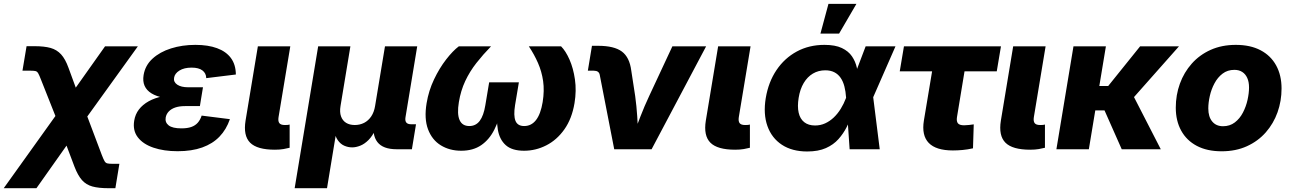

<svg xmlns="http://www.w3.org/2000/svg" viewBox="-83 -782 6765 1006"><path d="M-63.5 204.1 273.9 -267.1H338.4L450.7 30.8Q459 52.2 464.6 62Q470.2 71.8 479 74Q487.8 76.2 504.4 76.2H542.5L521.5 204.1H484.9Q434.1 204.1 401.1 195.1Q368.2 186 346.7 161.9Q325.2 137.7 307.6 92.3L265.6 -19L107.9 204.1ZM242.2 -86.4 131.8 -364.7Q123 -387.7 117.4 -397.5Q111.8 -407.2 103.8 -409.4Q95.7 -411.6 78.1 -411.6H34.7L56.2 -540H97.7Q148.9 -540 181.9 -530.8Q214.8 -521.5 237.1 -497.1Q259.3 -472.7 275.9 -426.8L314 -322.8L467.3 -539.1H639.2L313 -86.4Z M847.7 10.3Q775.4 10.3 720.9 -8.3Q666.5 -26.9 639.2 -62.5Q611.8 -98.1 620.1 -149.4Q625.5 -183.1 645 -208.5Q664.6 -233.9 696.3 -251.5Q728 -269 770.8 -277.8Q813.5 -286.6 865.7 -286.6H974.1L964.4 -226.1H886.7Q856.9 -226.1 835.4 -218.8Q814 -211.4 801.3 -198Q788.6 -184.6 785.2 -166.5Q780.8 -140.6 800.8 -125Q820.8 -109.4 867.7 -109.4Q898.4 -109.4 919.2 -116.7Q939.9 -124 953.1 -138.9Q966.3 -153.8 973.6 -176.3L1121.6 -157.7Q1103 -103.5 1067.1 -66.2Q1031.2 -28.8 976.6 -9.3Q921.9 10.3 847.7 10.3ZM863.3 -262.2Q813 -262.2 774.4 -269.8Q735.8 -277.3 710.4 -293Q685.1 -308.6 674.6 -332.5Q664.1 -356.4 669.4 -388.7Q677.7 -439.5 716.1 -474.6Q754.4 -509.8 813 -528.3Q871.6 -546.9 940.9 -546.9Q1007.3 -546.9 1054.4 -529.5Q1101.6 -512.2 1127 -477.8Q1152.3 -443.4 1152.8 -391.6L997.6 -372.6Q997.1 -398.4 977.5 -413.1Q958 -427.7 920.9 -427.7Q881.8 -427.7 857.2 -412.4Q832.5 -397 829.1 -374.5Q825.2 -352.5 845.5 -338.6Q865.7 -324.7 903.3 -324.7H980.5L970.2 -262.2Z M1357.4 2.4Q1264.2 2.4 1227.5 -34.4Q1190.9 -71.3 1203.6 -149.9L1268.1 -539.1H1438L1376.5 -168.5Q1373 -147 1380.6 -137Q1388.2 -127 1408.7 -127Q1418 -127 1424.1 -127.4Q1430.2 -127.9 1434.6 -129.4V-7.8Q1422.4 -4.4 1402.6 -1Q1382.8 2.4 1357.4 2.4Z M1460.9 204.1 1584 -539.1H1752.9L1701.2 -226.6Q1695.8 -194.3 1703.9 -172.1Q1711.9 -149.9 1730.5 -138.4Q1749 -127 1775.9 -127Q1802.7 -127 1825 -138.4Q1847.2 -149.9 1862.1 -172.1Q1877 -194.3 1882.3 -226.6L1934.1 -539.1H2103L2041.5 -167Q2038.6 -148.9 2045.9 -139.9Q2053.2 -130.9 2071.8 -130.9H2096.7L2075.2 0H1995.6Q1923.3 0 1894.3 -37.8Q1865.2 -75.7 1877 -146.5L1885.3 -195.8H1910.6Q1901.9 -141.1 1885.3 -105.2Q1868.7 -69.3 1847.7 -48.3Q1826.7 -27.3 1804.4 -18.6Q1782.2 -9.8 1762.2 -9.8Q1740.7 -9.8 1720.7 -18.6Q1700.7 -27.3 1686.3 -48.3Q1671.9 -69.3 1667 -105.2Q1662.1 -141.1 1670.9 -195.8H1696.3L1630.4 204.1Z M2333.5 7.8Q2272.9 7.8 2226.8 -20.5Q2180.7 -48.8 2159.7 -104.5Q2138.7 -160.2 2152.3 -241.7Q2163.1 -307.1 2191.2 -366Q2219.2 -424.8 2254.4 -470.2Q2289.6 -515.6 2320.8 -539.1H2489.7Q2447.8 -496.1 2413.1 -451.9Q2378.4 -407.7 2354.7 -357.4Q2331.1 -307.1 2321.3 -247.1Q2311 -184.6 2325 -153.1Q2338.9 -121.6 2376 -121.6Q2410.2 -121.6 2430.7 -148.9Q2451.2 -176.3 2460 -231L2480 -350.6H2635.7L2615.7 -231Q2606.9 -176.3 2617.9 -148.9Q2628.9 -121.6 2663.6 -121.6Q2701.2 -121.6 2725.6 -153.1Q2750 -184.6 2760.3 -247.1Q2770 -307.1 2762.7 -357.4Q2755.4 -407.7 2735.8 -452.1Q2716.3 -496.6 2688 -539.1H2856.9Q2880.9 -515.1 2900.9 -470Q2920.9 -424.8 2929.4 -366Q2938 -307.1 2927.2 -241.7Q2913.6 -160.2 2874.3 -104.5Q2835 -48.8 2779.5 -20.5Q2724.1 7.8 2663.1 7.8Q2599.6 7.8 2566.9 -21.5Q2534.2 -50.8 2525.4 -103Q2516.6 -155.3 2524.9 -223.6H2547.9Q2533.2 -154.8 2507.1 -102.8Q2481 -50.8 2438.5 -21.5Q2396 7.8 2333.5 7.8Z M3135.3 0 3059.6 -388.7Q3057.6 -400.4 3049.8 -406Q3042 -411.6 3027.8 -411.6H2997.1L3018.6 -542H3051.3Q3134.8 -542 3175.3 -512Q3215.8 -481.9 3224.6 -412.1L3245.1 -278.8Q3252.4 -225.6 3255.9 -171.1Q3259.3 -116.7 3262.2 -57.6H3229Q3251.5 -117.2 3272.5 -171.4Q3293.5 -225.6 3318.4 -278.8L3439.9 -539.1H3616.7L3331.1 0Z M3769 2.4Q3675.8 2.4 3639.2 -34.4Q3602.5 -71.3 3615.2 -149.9L3679.7 -539.1H3849.6L3788.1 -168.5Q3784.7 -147 3792.2 -137Q3799.8 -127 3820.3 -127Q3829.6 -127 3835.7 -127.4Q3841.8 -127.9 3846.2 -129.4V-7.8Q3834 -4.4 3814.2 -1Q3794.4 2.4 3769 2.4Z M4146.5 11.7Q4067.4 11.7 4013.9 -23.4Q3960.4 -58.6 3938 -121.6Q3915.5 -184.6 3929.2 -268.1Q3943.4 -352.5 3985.6 -415Q4027.8 -477.5 4092 -512.2Q4156.2 -546.9 4236.8 -546.9Q4293.5 -546.9 4328.1 -530.3Q4362.8 -513.7 4381.1 -486.6Q4399.4 -459.5 4406.5 -427.5Q4413.6 -395.5 4415 -364.3H4462.4L4491.7 -276.4L4526.4 0H4368.7L4350.1 -271Q4348.1 -302.7 4341.3 -329.1Q4334.5 -355.5 4321.5 -374.3Q4308.6 -393.1 4288.8 -403.3Q4269 -413.6 4241.2 -413.6Q4205.1 -413.6 4176.3 -396.5Q4147.5 -379.4 4128.2 -347.2Q4108.9 -314.9 4101.6 -269.5Q4094.2 -224.1 4101.6 -191.7Q4108.9 -159.2 4130.9 -141.8Q4152.8 -124.5 4187.5 -124.5Q4215.8 -124.5 4240.5 -135.7Q4265.1 -147 4285.6 -166.5Q4306.2 -186 4322.3 -212.2Q4338.4 -238.3 4349.6 -268.1L4452.6 -539.1H4608.9L4490.2 -268.1L4431.6 -181.2H4382.3Q4370.1 -149.4 4353 -115.7Q4335.9 -82 4310.1 -53Q4284.2 -23.9 4244.4 -6.1Q4204.6 11.7 4146.5 11.7ZM4215.8 -606 4257.8 -761.7H4404.3L4313.5 -606Z M4909.7 6.3Q4821.3 6.3 4783.2 -33.2Q4745.1 -72.8 4757.8 -150.4L4800.8 -408.2H4631.3L4653.3 -539.1H5161.6L5139.6 -408.2H4970.7L4931.2 -168.5Q4927.7 -146.5 4936 -136Q4944.3 -125.5 4968.8 -125.5Q4978.5 -125.5 4994.4 -127.2Q5010.3 -128.9 5019 -130.4L5015.1 -4.9Q4986.8 1.5 4960.2 3.9Q4933.6 6.3 4909.7 6.3Z M5314.9 2.4Q5221.7 2.4 5185.1 -34.4Q5148.4 -71.3 5161.1 -149.9L5225.6 -539.1H5395.5L5334 -168.5Q5330.6 -147 5338.1 -137Q5345.7 -127 5366.2 -127Q5375.5 -127 5381.6 -127.4Q5387.7 -127.9 5392.1 -129.4V-7.8Q5379.9 -4.4 5360.1 -1Q5340.3 2.4 5314.9 2.4Z M5711.4 -539.1 5622.1 0H5452.1L5541.5 -539.1ZM6094.2 -539.1 5796.9 -203.6H5620.1L5637.7 -331.5H5723.6L5890.6 -539.1ZM5794.4 0 5701.2 -210.4 5851.1 -288.1 5999 0Z M6317.9 10.7Q6241.7 10.7 6188 -17.6Q6134.3 -45.9 6106 -97.4Q6077.6 -148.9 6077.6 -217.8Q6077.6 -284.2 6099.1 -343.5Q6120.6 -402.8 6161.4 -448.7Q6202.1 -494.6 6260.5 -520.8Q6318.8 -546.9 6392.1 -546.9Q6468.3 -546.9 6521.7 -518.8Q6575.2 -490.7 6603.5 -439.2Q6631.8 -387.7 6631.8 -318.4Q6631.8 -252.9 6610.8 -193.8Q6589.8 -134.8 6549.3 -88.6Q6508.8 -42.5 6450.4 -15.9Q6392.1 10.7 6317.9 10.7ZM6325.2 -120.6Q6360.8 -120.6 6387 -140.6Q6413.1 -160.6 6429.4 -192.1Q6445.8 -223.6 6453.6 -258.8Q6461.4 -293.9 6461.4 -323.7Q6461.4 -353 6452.1 -373.5Q6442.9 -394 6425.8 -405Q6408.7 -416 6384.8 -416Q6348.6 -416 6322.8 -396.2Q6296.9 -376.5 6280.3 -345.2Q6263.7 -314 6255.9 -279.1Q6248 -244.1 6248 -213.9Q6248 -169.9 6268.6 -145.3Q6289.1 -120.6 6325.2 -120.6Z"/></svg>

Font: Inter 18pt ExtraBold
Style: Italic
Weight: 800
Italic angle: -9.3988°
Designer: Rasmus Andersson
Foundry: rsms
Version: Version 4.001;git-66647c0bb